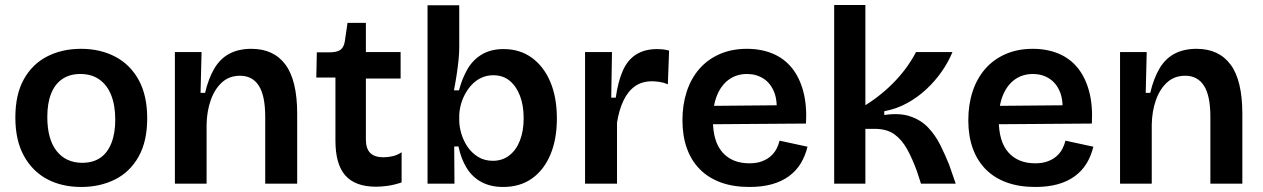

<svg xmlns="http://www.w3.org/2000/svg" viewBox="-20 -730 5019 763"><path d="M303 13Q225 13 166.5 -18.5Q108 -50 74.5 -111.5Q41 -173 41 -263Q41 -355 75 -415.5Q109 -476 168 -506Q227 -536 302 -536Q378 -536 437.5 -505Q497 -474 531 -412.5Q565 -351 565 -260Q565 -168 530.5 -107Q496 -46 436.5 -16.5Q377 13 303 13ZM307 -83Q349 -83 378 -102.5Q407 -122 422.5 -161Q438 -200 438 -254Q438 -311 422 -351.5Q406 -392 375 -414Q344 -436 299 -436Q258 -436 228.5 -416.5Q199 -397 183.5 -359Q168 -321 168 -265Q168 -177 205 -130Q242 -83 307 -83Z M675 0V-318V-523H781L777 -361H795Q809 -420 832.5 -459Q856 -498 892.5 -517Q929 -536 979 -536Q1068 -536 1114.5 -473Q1161 -410 1161 -278V0H1034V-265Q1034 -350 1008.5 -389.5Q983 -429 934 -429Q891 -429 862 -402.5Q833 -376 817.5 -332Q802 -288 801 -235V0Z M1475 12Q1392 12 1352.5 -32.5Q1313 -77 1313 -171V-422H1237L1239 -522H1289Q1318 -522 1332 -531.5Q1346 -541 1350 -564L1361 -639H1434V-523H1572V-418H1434V-176Q1434 -139 1451.5 -122Q1469 -105 1504 -105Q1523 -105 1541.5 -109.5Q1560 -114 1576 -125V-5Q1546 5 1520.5 8.5Q1495 12 1475 12Z M1979 13Q1930 13 1893.5 -6.5Q1857 -26 1834.5 -62.5Q1812 -99 1802 -148H1785L1786 0H1679V-256V-709H1805V-542Q1805 -517 1802 -489Q1799 -461 1794.5 -431.5Q1790 -402 1784 -371H1804Q1817 -420 1838.5 -456.5Q1860 -493 1895.5 -514Q1931 -535 1981 -535Q2046 -535 2093.5 -500.5Q2141 -466 2167 -404.5Q2193 -343 2193 -259Q2193 -177 2167.5 -116Q2142 -55 2094.5 -21Q2047 13 1979 13ZM1939 -91Q1976 -91 2003.5 -112Q2031 -133 2046 -171Q2061 -209 2061 -260Q2061 -311 2046.5 -349Q2032 -387 2005.5 -409Q1979 -431 1940 -431Q1914 -431 1892 -420.5Q1870 -410 1854 -392.5Q1838 -375 1827 -354Q1816 -333 1810.5 -310.5Q1805 -288 1805 -268V-252Q1805 -227 1813.5 -198.5Q1822 -170 1838.5 -146Q1855 -122 1880 -106.5Q1905 -91 1939 -91Z M2305 0V-263V-523H2412L2409 -342H2427Q2436 -406 2455 -449Q2474 -492 2508 -513.5Q2542 -535 2592 -535Q2601 -535 2612.5 -534Q2624 -533 2639 -529L2634 -395Q2618 -402 2601 -404.5Q2584 -407 2571 -407Q2531 -407 2503 -387Q2475 -367 2457.5 -330Q2440 -293 2432 -243V0Z M2958 13Q2894 13 2844.5 -5Q2795 -23 2761 -57.5Q2727 -92 2709.5 -141Q2692 -190 2692 -252Q2692 -314 2709 -366Q2726 -418 2759 -456Q2792 -494 2840 -515Q2888 -536 2948 -536Q3005 -536 3050.5 -517Q3096 -498 3126.5 -460.5Q3157 -423 3172 -367.5Q3187 -312 3183 -239L2773 -236V-309L3108 -312L3065 -271Q3071 -328 3056.5 -364Q3042 -400 3013.5 -418Q2985 -436 2949 -436Q2908 -436 2877.5 -414.5Q2847 -393 2830 -352.5Q2813 -312 2813 -254Q2813 -167 2851.5 -124Q2890 -81 2958 -81Q2987 -81 3008 -89Q3029 -97 3043 -109.5Q3057 -122 3065.5 -138Q3074 -154 3078 -171L3189 -147Q3180 -110 3162 -80.5Q3144 -51 3115.5 -30Q3087 -9 3048 2Q3009 13 2958 13Z M3295 0V-710H3419V-312Q3453 -333 3484 -358.5Q3515 -384 3541 -412Q3567 -440 3587 -468.5Q3607 -497 3620 -523H3765Q3749 -484 3723 -446.5Q3697 -409 3662.5 -376.5Q3628 -344 3585.5 -320.5Q3543 -297 3494 -288V-273Q3555 -282 3597.5 -267.5Q3640 -253 3668.5 -223Q3697 -193 3716.5 -154Q3736 -115 3752 -75L3778 0H3640L3624 -49Q3606 -99 3585 -137Q3564 -175 3534 -196.5Q3504 -218 3455 -218H3419V0Z M4094 13Q4030 13 3980.5 -5Q3931 -23 3897 -57.5Q3863 -92 3845.5 -141Q3828 -190 3828 -252Q3828 -314 3845 -366Q3862 -418 3895 -456Q3928 -494 3976 -515Q4024 -536 4084 -536Q4141 -536 4186.5 -517Q4232 -498 4262.5 -460.5Q4293 -423 4308 -367.5Q4323 -312 4319 -239L3909 -236V-309L4244 -312L4201 -271Q4207 -328 4192.5 -364Q4178 -400 4149.5 -418Q4121 -436 4085 -436Q4044 -436 4013.5 -414.5Q3983 -393 3966 -352.5Q3949 -312 3949 -254Q3949 -167 3987.5 -124Q4026 -81 4094 -81Q4123 -81 4144 -89Q4165 -97 4179 -109.5Q4193 -122 4201.5 -138Q4210 -154 4214 -171L4325 -147Q4316 -110 4298 -80.5Q4280 -51 4251.5 -30Q4223 -9 4184 2Q4145 13 4094 13Z M4431 0V-318V-523H4537L4533 -361H4551Q4565 -420 4588.5 -459Q4612 -498 4648.5 -517Q4685 -536 4735 -536Q4824 -536 4870.5 -473Q4917 -410 4917 -278V0H4790V-265Q4790 -350 4764.5 -389.5Q4739 -429 4690 -429Q4647 -429 4618 -402.5Q4589 -376 4573.5 -332Q4558 -288 4557 -235V0Z"/></svg>

Font: Bricolage Grotesque 16pt SemiBold
Style: Regular
Weight: 600
Version: Version 1.001;gftools[0.9.33.dev8+g029e19f]